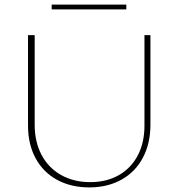

<svg xmlns="http://www.w3.org/2000/svg" viewBox="-20 -811 776 836"><path d="M205 -791H530V-770H205ZM102 -264V-658H131V-268Q131 -193 161 -136.5Q191 -80 246 -49Q301 -18 373 -18Q444 -18 497.5 -48.5Q551 -79 580 -134.5Q609 -190 609 -264V-658H635V-268Q635 -186 602 -124Q569 -62 508.5 -28.5Q448 5 369 5Q289 5 228.5 -28Q168 -61 135 -122Q102 -183 102 -264Z"/></svg>

Font: Ysabeau SC Extralight
Style: Regular
Weight: 200
Designer: Christian Thalmann (Catharsis Fonts)
Version: Version 0.003